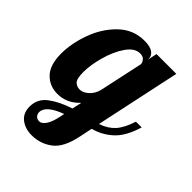

<svg xmlns="http://www.w3.org/2000/svg" viewBox="-226 -621 988 988"><g transform="rotate(45 268.0 -127.5)"><path d="M65 153Q65 96 111 61.5Q157 27 228 4L240 -49Q189 6 120 6Q63 6 25 -33Q-13 -72 -13 -155Q-13 -229 16.5 -310.5Q46 -392 104.5 -448.5Q163 -505 244 -505Q285 -505 305 -491Q325 -477 325 -454V-448L336 -500H480L381 -36Q429 -52 458 -84Q487 -116 507 -179H549Q522 -90 476 -48.5Q430 -7 372 8L357 80Q337 177 288 213.5Q239 250 177 250Q129 250 97 225Q65 200 65 153ZM265 -169 316 -406Q316 -418 306 -430.5Q296 -443 275 -443Q235 -443 203 -396.5Q171 -350 153 -284.5Q135 -219 135 -169Q135 -119 149.5 -105Q164 -91 185 -91Q208 -91 232 -112Q256 -133 265 -169ZM212 83 218 54Q120 90 120 139Q120 152 129 162Q138 172 154 172Q171 172 187 149Q203 126 212 83Z"/></g></svg>

Font: Lobster
Style: Regular
Weight: 400
Designer: Impallari Type
Foundry: Impallari Type
Version: Version 2.100